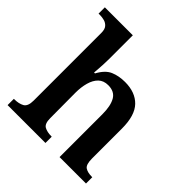

<svg xmlns="http://www.w3.org/2000/svg" viewBox="-201 -909 1058 1058"><g transform="rotate(45 328.0 -380.0)"><path d="M19 0V-49H23Q57 -49 80 -61.5Q103 -74 103 -119V-647Q103 -675 91 -688.5Q79 -702 62 -706.5Q45 -711 28 -711H17V-760H235V-577Q235 -553 233.5 -527Q232 -501 230.5 -482.5Q229 -464 229 -464H236Q264 -516 301.5 -532Q339 -548 387 -548Q467 -548 511.5 -502Q556 -456 556 -354V-121Q556 -74 574.5 -61.5Q593 -49 627 -49H630V0H424V-334Q424 -399 403.5 -434.5Q383 -470 334 -470Q298 -470 276.5 -449Q255 -428 245 -392Q235 -356 235 -313L236 -115Q236 -72 257 -60.5Q278 -49 311 -49H314V0Z"/></g></svg>

Font: Noto Serif Tibetan SemiBold
Style: Regular
Weight: 600
Designer: Monotype Design Team
Foundry: Monotype Imaging Inc.
Version: Version 2.103; ttfautohint (v1.8.4.7-5d5b)